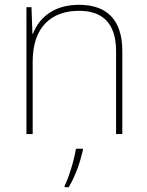

<svg xmlns="http://www.w3.org/2000/svg" viewBox="-20 -558 613 799"><path d="M309 -538C197 -538 140 -478 117 -417H115L111 -528H90V0H116V-302C116 -446 194 -513 309 -513C406 -513 463 -462 463 -345V0H489V-346C489 -477 423 -538 309 -538ZM325 67V61H296C290 104 265 185 249 215V221H266C294 174 313 119 325 67Z"/></svg>

Font: Noto Sans Devanagari UI Thin
Style: Regular
Weight: 100
Designer: Jelle Bosma - Monotype Design Team
Foundry: Monotype Imaging Inc.
Version: Version 2.004